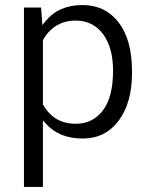

<svg xmlns="http://www.w3.org/2000/svg" viewBox="-20 -551 601 767"><path d="M507.3 -258.3Q507.3 -140.1 453.6 -68.4Q400.4 2.4 310.1 2.4Q217.3 2.4 164.1 -56.2L151.4 -70.3V-51.3V195.8H75.7V-521H144L147.9 -469.2L149.4 -450.7L161.1 -465.3Q213.9 -530.8 308.6 -530.8Q339.4 -530.8 365.5 -523.2Q391.6 -515.6 413.6 -500.2Q435.5 -484.9 453.6 -461.9Q507.3 -392.1 507.3 -266.6ZM431.6 -268.6Q431.6 -360.4 392.1 -414.1Q352.1 -468.8 281.7 -468.8Q264.6 -468.8 249 -465.6Q233.4 -462.4 219.7 -456.3Q206.1 -450.2 193.8 -440.9Q181.6 -431.6 171.1 -419.4Q160.6 -407.2 152.3 -392.1L151.4 -390.6V-388.7V-136.2V-134.3L152.3 -132.8Q194.8 -56.6 282.7 -56.6Q351.6 -56.6 392.1 -111.3Q431.6 -164.6 431.6 -268.6Z"/></svg>

Font: Vazir Light FD-UI
Style: Light-FD-UI
Weight: 300
Designer: Saber Rastikerdar
Foundry: Saber Rastikerdar
Version: Version 30.1.0